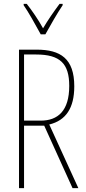

<svg xmlns="http://www.w3.org/2000/svg" viewBox="-20 -970 444 990"><path d="M190 -793H214C240 -840 274 -900 303 -943V-950H287C253 -904 228 -868 202 -824C178 -868 144 -917 118 -950H102V-943C124 -912 163 -843 190 -793ZM169 -714H78V0H104V-322H208L354 0H384L234 -328C320 -349 363 -413 363 -525C363 -668 292 -714 169 -714ZM166 -689C290 -689 337 -642 337 -527C337 -398 278 -348 190 -348H104V-689Z"/></svg>

Font: Noto Sans Myanmar UI ExtraCondensed Thin
Style: Regular
Weight: 100
Width: 2
Designer: Monotype Design Team
Foundry: Monotype Imaging Inc.
Version: Version 2.103